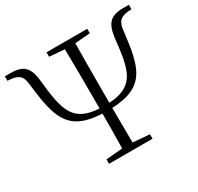

<svg xmlns="http://www.w3.org/2000/svg" viewBox="-160 -904 1118 1086"><g transform="rotate(-30 399.0 -361.5)"><path d="M399 -264Q322 -264 269.5 -278.5Q217 -293 184 -324.5Q151 -356 132 -407.5Q113 -459 103 -533L91 -624Q87 -657 70.5 -672.5Q54 -688 19 -692L-6 -694V-723H31Q95 -723 121.5 -696Q148 -669 155 -612L164 -532Q172 -466 186.5 -421Q201 -376 227 -349Q253 -322 294.5 -309.5Q336 -297 399 -297Q461 -297 502.5 -309.5Q544 -322 570 -349Q596 -376 610.5 -421Q625 -466 633 -532L642 -607Q650 -669 677.5 -696Q705 -723 766 -723H804V-694L778 -692Q743 -688 727 -672.5Q711 -657 706 -624L694 -533Q684 -459 665.5 -407.5Q647 -356 614 -324.5Q581 -293 528.5 -278.5Q476 -264 399 -264ZM364 0Q366 -83 366.5 -159Q367 -235 367 -320V-377Q367 -460 366.5 -550.5Q366 -641 364 -723H433Q432 -641 431.5 -551Q431 -461 431 -377V-320Q431 -237 431.5 -160Q432 -83 433 0ZM257 0V-29L389 -40H407L541 -29V0ZM266 -694V-723H532V-694L407 -684H389Z"/></g></svg>

Font: Noto Serif HK
Style: Regular
Weight: 200
Designer: Ryoko NISHIZUKA 西塚涼子 (kana & ideographs); Frank Grießhammer (Latin, Greek & Cyrillic); Wenlong ZHANG 张文龙 (bopomofo); San
Foundry: Adobe
Version: Version 2.001;hotconv 1.1.0;makeotfexe 2.6.0